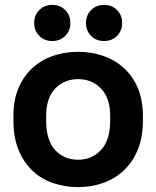

<svg xmlns="http://www.w3.org/2000/svg" viewBox="-20 -754 640 786"><path d="M300 12Q246 12 197.5 -4.5Q149 -21 113 -55Q77 -89 56 -140Q35 -191 35 -260V-280Q35 -345 56 -394Q77 -443 113 -476Q149 -509 197.5 -525.5Q246 -542 300 -542Q354 -542 402 -525.5Q450 -509 486.5 -476Q523 -443 544 -394Q565 -345 565 -280V-260Q565 -192 544 -141Q523 -90 486.5 -56Q450 -22 402 -5Q354 12 300 12ZM300 -100Q356 -100 393.5 -140Q431 -180 431 -260V-280Q431 -353 393.5 -391.5Q356 -430 300 -430Q243 -430 206 -391.5Q169 -353 169 -280V-260Q169 -179 206 -139.5Q243 -100 300 -100ZM194 -586Q162 -586 141 -607Q120 -628 120 -660Q120 -692 141 -713Q162 -734 194 -734Q226 -734 247 -713Q268 -692 268 -660Q268 -628 247 -607Q226 -586 194 -586ZM406 -586Q374 -586 353 -607Q332 -628 332 -660Q332 -692 353 -713Q374 -734 406 -734Q438 -734 459 -713Q480 -692 480 -660Q480 -628 459 -607Q438 -586 406 -586Z"/></svg>

Font: Golos Text DemiBold
Style: Regular
Weight: 600
Designer: A.Korolkova, Vitaly Kuzmin
Foundry: ParaType Ltd
Version: Version 2.002